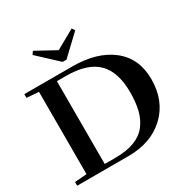

<svg xmlns="http://www.w3.org/2000/svg" viewBox="-192 -1038 1174 1204"><g transform="rotate(-30 394.5 -436.0)"><path d="M333.5 -718.3 191.9 -850.1 207 -871.6 349.1 -793.9 487.8 -871.6 501 -850.1 361.8 -718.3ZM24.4 0V-26.9L111.3 -33.7V-629.4L24.4 -636.2V-663.1H370.6Q551.3 -663.1 656.5 -579.8Q761.7 -496.6 761.7 -346.7Q761.7 -190.4 661.6 -95.2Q561.5 0 395.5 0ZM242.2 -31.7H319.3Q400.4 -31.7 456.8 -53Q513.2 -74.2 545.4 -116Q577.6 -157.7 591.6 -212.6Q605.5 -267.6 605.5 -342.3Q605.5 -488.8 533.9 -560.1Q462.4 -631.3 306.6 -631.3H242.2Z"/></g></svg>

Font: Elstob 14pt SemiBold
Style: Regular
Weight: 600
Designer: Peter S. Baker
Version: Version 1.015